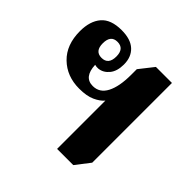

<svg xmlns="http://www.w3.org/2000/svg" viewBox="-149 -696 838 838"><g transform="rotate(45 269.5 -277.0)"><path d="M313 6V-292Q298 -274 269.5 -261Q241 -248 195 -248Q119 -248 69.5 -296Q20 -344 20 -428Q20 -490 50 -525Q80 -560 146 -560Q202 -560 230.5 -533.5Q259 -507 259 -461Q259 -419 239.5 -395.5Q220 -372 193 -369Q182 -368 171 -371Q174 -298 229 -298Q271 -298 292 -338.5Q313 -379 313 -451V-486L365 -552H464V-60L413 6ZM169 -412Q211 -412 211 -462Q211 -511 169 -511Q128 -511 128 -461Q128 -412 169 -412Z"/></g></svg>

Font: Noto Serif Thai Condensed ExtraBold
Style: Regular
Weight: 800
Width: 3
Designer: Monotype Design Team
Foundry: Monotype Imaging Inc.
Version: Version 2.002; ttfautohint (v1.8.4.7-5d5b)